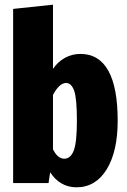

<svg xmlns="http://www.w3.org/2000/svg" viewBox="-20 -781 542 819"><path d="M482 -266Q482 -135 435 -58.5Q388 18 306 18Q271 18 242.5 1.5Q214 -15 194 -46L187 0H36V-743L206 -761V-487Q226 -517 256.5 -534Q287 -551 323 -551Q402 -551 442 -479.5Q482 -408 482 -266ZM308 -266Q308 -363 296 -395Q284 -427 262 -427Q233 -427 206 -376V-144Q226 -104 254 -104Q281 -104 294.5 -138.5Q308 -173 308 -266Z"/></svg>

Font: Fira Sans Compressed ExtraBold
Style: Regular
Weight: 800
Width: 1
Designer: bBox Type GmbH & Carrois Corporate GbR & Edenspiekermann AG
Foundry: bBox Type GmbH & Carrois Corporate GbR & Edenspiekermann AG
Version: Version 4.301